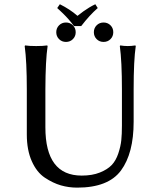

<svg xmlns="http://www.w3.org/2000/svg" viewBox="-20 -858 732 888"><path d="M253.2 -677Q240.2 -689.9 240.2 -709Q240.2 -728 253.2 -741Q266.1 -753.9 285.2 -753.9Q304.2 -753.9 317.1 -741Q330.1 -728 330.1 -709Q330.1 -689.9 317.1 -677Q304.2 -664.1 285.2 -664.1Q266.1 -664.1 253.2 -677ZM427 -677Q414.1 -689.9 414.1 -709Q414.1 -728 427 -741Q439.9 -753.9 459 -753.9Q478 -753.9 491 -741Q503.9 -728 503.9 -709Q503.9 -689.9 491 -677Q478 -664.1 459 -664.1Q439.9 -664.1 427 -677ZM543.9 -444.8Q543.9 -573.7 534.2 -645L536.1 -647.9Q554.2 -645 571 -645Q587.9 -645 606 -647.9L607.9 -645Q598.1 -579.1 598.1 -444.8V-294.9Q598.1 -148.9 539.6 -69.6Q481 9.8 336.9 9.8Q297.9 9.8 261.5 -0.7Q225.1 -11.2 187.5 -36.1Q149.9 -61 127 -112.5Q104 -164.1 104 -235.8V-444.8Q104 -573.7 94.2 -645L96.2 -647.9Q114.3 -645 147.2 -645Q180.2 -645 198.2 -647.9L200.2 -645Q190.4 -579.1 189.9 -444.8V-269Q189.9 -45.9 357.9 -45.9Q406.7 -45.9 441.9 -60.1Q477.1 -74.2 496.6 -94.7Q516.1 -115.2 527.1 -148.2Q538.1 -181.2 541 -209.5Q543.9 -237.8 543.9 -276.9ZM322.3 -737.3Q316.4 -745.1 310.3 -752.9Q304.2 -760.7 297.9 -767.8Q291.5 -774.9 285.2 -781.7Q278.8 -788.6 271.7 -795.4Q264.6 -802.2 258.3 -808.1Q252 -814 244.6 -820.8L256.8 -838.4Q303.2 -815.4 338.4 -784.7Q353 -796.4 366 -805.7Q378.9 -814.9 392.6 -823.2Q406.2 -831.5 420.9 -838.4L432.1 -820.8Q394 -787.6 355.5 -737.3Z"/></svg>

Font: Biolilbert
Style: Regular
Weight: 400
Designer: Philipp H. Poll
Foundry: Philipp H. Poll
Version: Version 1.1.0